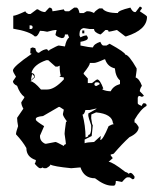

<svg xmlns="http://www.w3.org/2000/svg" viewBox="-20 -467 484 586"><path d="M197.3 46.4Q143.1 41 133.8 35.2Q133.8 39.6 121.1 46.4H114.7Q111.3 46.4 111.3 43.9L105 46.4H102.1Q97.7 46.4 85.9 32.7Q89.4 27.8 89.4 21.5Q60.5 12.2 60.5 -15.1Q49.3 -35.2 28.8 -57.1Q28.8 -64 35.2 -82Q32.2 -97.2 32.2 -107.4L51.3 -135.3Q44.9 -146.5 44.9 -154.8L54.2 -168.9V-171.4Q40.5 -181.2 32.2 -205.1Q19.5 -210.9 19.5 -219.2L28.8 -232.9Q19.5 -247.1 19.5 -252.4Q20.5 -264.2 76.7 -302.7L72.3 -304.7L73.2 -319.8L79.6 -322.3L87.9 -319.8Q89.8 -306.2 98.6 -305.7Q112.3 -316.9 124 -316.9Q124.5 -313.5 130.4 -311.5L129.9 -314Q155.8 -328.1 159.2 -328.1L178.2 -325.2Q182.1 -345.7 190.9 -353Q187.5 -358.9 187.5 -361.8H178.2Q178.2 -350.6 168.5 -350.6Q149.4 -356 149.4 -361.8L152.8 -375.5H149.4Q144.5 -375.5 124 -370.1Q111.8 -373 102.1 -373Q94.7 -356 89.4 -356H85.9Q70.8 -371.1 20.5 -379.4V-418.9Q28.3 -418.9 57.6 -432.6Q57.6 -428.7 66.9 -424.3H73.2L92.3 -438.5H95.7Q107.4 -430.2 117.7 -430.2L130.4 -443.8Q140.1 -443.8 140.1 -432.6Q144 -432.6 174.8 -438.5Q176.3 -432.6 181.2 -432.6H190.9L206.5 -443.8H212.9Q219.2 -443.8 222.7 -427.2H235.4L244.6 -432.6H248Q256.8 -432.6 267.1 -427.2Q267.1 -431.2 282.7 -441.4H292.5Q301.8 -427.2 339.8 -427.2Q339.8 -434.6 377.9 -443.8Q384.3 -431.2 390.6 -430.2H394L406.7 -446.8Q413.1 -445.8 413.1 -441.4L406.7 -432.6Q428.7 -418.9 428.7 -416Q428.7 -376 365.2 -356H362.3L336.9 -375.5Q314.5 -370.1 311.5 -370.1Q311.5 -375.5 305.2 -375.5H301.8Q288.1 -361.8 286.1 -361.8Q267.1 -368.2 267.1 -378.4H254.4L235.4 -381.3Q222.7 -378.4 222.7 -364.3V-358.9L225.6 -353Q236.3 -358.9 244.6 -358.9L248 -353V-350.6Q248 -343.3 225.6 -339.4V-328.1Q252.4 -322.3 263.7 -322.3Q266.6 -333 286.1 -339.4Q291 -328.1 295.4 -328.1H305.2L314.5 -333.5Q362.3 -307.1 362.3 -300.3Q373 -300.3 397 -258.3V-252.4Q394 -232.9 394 -230.5Q405.3 -226.6 413.1 -205.1Q406.7 -195.8 406.7 -188.5Q419.4 -175.8 419.4 -174.3L413.1 -171.4Q406.7 -174.3 403.3 -174.3L400.4 -168.9V-151.9Q400.4 -147.9 413.1 -143.6Q413.1 -147.5 417.5 -151.9H420.9Q427.2 -150.9 427.2 -146.5V-143.6Q409.7 -134.3 390.6 -101.6V-93.3Q395 -93.3 403.3 -79.1Q403.3 -61.5 375 -48.3Q353 -28.3 327.1 2Q321.3 4.4 317.9 4.4V7.3L324.2 15.6L311.5 26.9Q322.8 26.9 362.3 57.6Q371.6 60.5 371.6 63.5L377.9 60.5Q383.3 60.5 390.6 71.8V74.2Q390.6 80.1 384.3 80.1Q376.5 74.2 375 74.2H368.7Q364.3 74.2 352.5 88.4L336.9 85.4H333.5Q333.5 99.6 327.1 99.6H320.8Q299.3 99.6 270 77.1Q236.3 77.1 225.6 43.9ZM70.3 -389.6V-378.4H73.2Q79.6 -378.4 79.6 -383.8Q79.6 -389.6 73.2 -389.6ZM231 -374H237.3V-365.2H231ZM267.1 -274.9H254.4Q254.4 -267.6 235.4 -244.1V-241.2L248 -227.5V-213.4H260.7Q274.9 -224.6 276.4 -224.6Q285.2 -224.6 295.4 -196.8Q292.5 -196.8 292.5 -193.8Q304.2 -188.5 317.9 -188.5Q325.7 -204.6 346.2 -210.4V-221.7Q333 -232.4 330.6 -258.3Q309.6 -263.2 301.8 -283.2Q301.8 -286.1 298.8 -286.1Q274.4 -274.9 267.1 -274.9ZM76.7 -244.1Q84.5 -243.2 85.9 -235.8V-230.5L73.2 -219.2Q84.5 -217.8 105 -193.8H124Q146.5 -193.8 174.8 -224.6V-230.5Q164.1 -232.9 162.1 -232.9Q162.1 -235.8 165.5 -235.8Q162.1 -246.1 162.1 -266.6L155.8 -263.7H149.4L127.4 -283.2H121.1Q84.5 -270.5 76.7 -247.1ZM74.2 -222.2 84 -231V-234.9L78.1 -241.2ZM274.4 -215.8Q269 -215.8 268.1 -210Q268.1 -204.6 274.4 -204.6L284.2 -210Q284.2 -214.8 277.8 -215.8ZM121.1 -28.3 149.4 -33.7Q152.3 -33.7 174.8 -21.5Q176.3 -26.9 181.2 -26.9Q181.2 -30.8 177.2 -57.6V-60.5Q177.2 -65.4 181.2 -93.3Q181.2 -96.2 184.6 -96.2Q171.9 -112.8 171.9 -118.7L174.8 -132.3L162.1 -140.6H159.2L111.3 -112.8Q89.4 -110.8 89.4 -104.5V-101.6Q89.4 -97.7 114.7 -82L102.1 -53.2V-50.8Q102.1 -35.6 117.7 -28.3ZM249 -50.8 249.5 -55.2Q258.3 -55.2 258.3 -77.1V-84.5Q249.5 -109.9 249.5 -113.3V-120.6L275.4 -135.3H271.5Q255.9 -131.3 253.9 -131.3H240.7Q237.3 -117.2 231.9 -117.2Q240.7 -84.5 241.2 -47.4ZM238.3 -29.8Q244.6 -32.7 267.1 -33.7L287.6 -52.2L286.1 -39.6Q293.9 -39.6 311.5 -82Q321.8 -87.9 327.1 -87.9L324.7 -91.3Q322.3 -119.1 273.4 -124L258.8 -117.7L258.3 -106.4Q260.7 -86.9 263.2 -84.5L259.8 -51.8L238.3 -41Z"/></svg>

Font: Truetypewriter PolyglOTT
Style: Regular
Weight: 400
Designer: Sergey Beatoff a.k.a. Sam_T
Version: Version 3.76